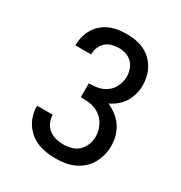

<svg xmlns="http://www.w3.org/2000/svg" viewBox="-175 -870 950 1005"><g transform="rotate(30 300.0 -367.5)"><path d="M302 8Q275 8 248 4Q221 0 195.5 -10Q170 -20 148.5 -37.5Q127 -55 112 -78Q97 -101 89.5 -127.5Q82 -154 82 -182V-183H177V-182Q177 -159 187 -137Q197 -115 215.5 -101Q234 -87 256.5 -81.5Q279 -76 302 -76Q327 -76 351.5 -83Q376 -90 393.5 -107Q411 -124 420 -148Q429 -172 429 -196Q429 -217 423 -237.5Q417 -258 405.5 -275.5Q394 -293 377 -306Q360 -319 340.5 -326Q321 -333 300 -334.5Q279 -336 258 -336V-420Q277 -420 296.5 -422Q316 -424 333.5 -430.5Q351 -437 366.5 -449Q382 -461 392 -477Q402 -493 407.5 -511.5Q413 -530 413 -549Q413 -571 405.5 -592.5Q398 -614 383 -629.5Q368 -645 346.5 -652Q325 -659 303 -659Q282 -659 261.5 -653.5Q241 -648 225 -634Q209 -620 201 -600Q193 -580 193 -559V-557H98V-560Q98 -586 104.5 -611Q111 -636 124.5 -658.5Q138 -681 158 -698Q178 -715 201.5 -725Q225 -735 251 -739Q277 -743 303 -743Q329 -743 355.5 -738.5Q382 -734 406 -723Q430 -712 449.5 -694Q469 -676 482.5 -652.5Q496 -629 502 -603Q508 -577 508 -551Q508 -524 501 -498Q494 -472 480 -449Q466 -426 445 -408.5Q424 -391 400 -380Q427 -368 451 -349.5Q475 -331 491.5 -306.5Q508 -282 516 -253Q524 -224 524 -194Q524 -166 517 -138.5Q510 -111 496 -86.5Q482 -62 460.5 -43Q439 -24 413 -12.5Q387 -1 359 3.5Q331 8 302 8Z"/></g></svg>

Font: Iosevka Etoile Medium
Style: Regular
Weight: 500
Designer: Belleve Invis
Foundry: Belleve Invis
Version: Version 22.1.2; ttfautohint (v1.8.4)